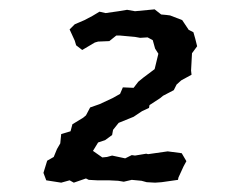

<svg xmlns="http://www.w3.org/2000/svg" viewBox="-20 -698 540 411"><path d="M79 -312 73 -328 81 -354 95 -362 102 -379 109 -391 111 -411 131 -417 135 -432 158 -446 164 -451 173 -468 193 -475 221 -488 237 -497 243 -511 266 -510 276 -523 287 -532 303 -544 311 -550 319 -583 312 -594 307 -612 296 -618 280 -617 269 -619 236 -622H229L214 -610L190 -609L183 -607L156 -591L143 -601L140 -611L129 -635L140 -646L161 -655L178 -664L193 -673L206 -670L234 -674L252 -677L269 -674L311 -678L325 -667L336 -666L344 -665L370 -655L374 -649L384 -634L394 -629L398 -615L402 -599L391 -584L389 -547L390 -538L368 -526L358 -517L352 -505L329 -493L323 -488L300 -473L299 -467L284 -460L266 -448L234 -435L222 -420L220 -409L205 -398L190 -393L179 -375L199 -361L209 -362L220 -365L248 -359L262 -366L269 -365L293 -369L297 -368L339 -374L369 -370L379 -353L373 -342L362 -318L361 -313L326 -308L312 -307L294 -308L283 -311L262 -313L245 -309L233 -311L213 -312H188L170 -313L164 -316L138 -307L129 -312L111 -307Z"/></svg>

Font: Winky Rough
Style: Italic
Weight: 400
Italic angle: -8.97852°
Designer: Simon Atzbach
Foundry: typofactur
Version: Version 1.206